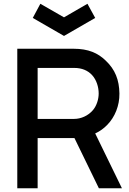

<svg xmlns="http://www.w3.org/2000/svg" viewBox="-20 -1012 696 1032"><path d="M491.7 -915.6 450 -991.7 324 -918.8 196.9 -991.7 156.2 -915.6 324 -818.8ZM635.4 0 491.7 -294.8C516.7 -306.2 538.5 -321.9 557.3 -341.7C596.9 -382.3 622.9 -443.8 621.9 -509.4C620.8 -582.3 599 -638.5 547.9 -686.5C506.3 -727.1 454.2 -750 376 -750H72.9V0H182.3V-269.8H376H380.2L511.5 0ZM182.3 -646.9H379.2C419.8 -646.9 452.1 -633.3 475 -608.3C499 -582.3 510.4 -543.8 510.4 -509.4C510.4 -479.2 500 -444.8 480.2 -420.8C454.2 -389.6 414.6 -372.9 379.2 -372.9H182.3Z"/></svg>

Font: Manrope Semibold
Style: Regular
Weight: 600
Width: 4
Designer: Michael Sharanda
Foundry: Michael Sharanda
Version: Version 2.000;PS 002.000;hotconv 1.0.88;makeotf.lib2.5.64775